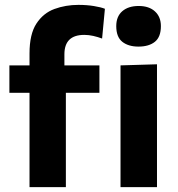

<svg xmlns="http://www.w3.org/2000/svg" viewBox="-20 -767 728 787"><path d="M101 0V-386.5H18.5V-499H101V-548Q101 -627 129.2 -670.2Q157.5 -713.5 203.2 -730.2Q249 -747 301.5 -747Q336 -747 365 -742.2Q394 -737.5 410 -731L398.5 -609Q381 -615.5 362.2 -619.8Q343.5 -624 325.5 -624Q244 -624 244 -544.5V-499H387.5V-386.5H250V0ZM474 0V-499L623.5 -503.5V0ZM547.5 -576Q506 -576 481.2 -595.8Q456.5 -615.5 456.5 -660Q456.5 -699.5 481.2 -721Q506 -742.5 548.5 -742.5Q591 -742.5 615.2 -720.2Q639.5 -698 639.5 -660Q639.5 -615.5 615 -595.8Q590.5 -576 547.5 -576Z"/></svg>

Font: Commissioner
Style: Bold
Weight: 700
Designer: Kostas Bartsokas
Foundry: Kostas Bartsokas
Version: Version 1.000; ttfautohint (v1.8.3)